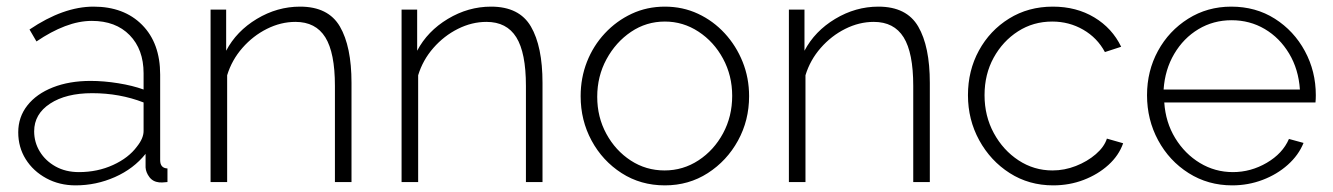

<svg xmlns="http://www.w3.org/2000/svg" viewBox="-20 -549 4020 579"><path d="M35 -150Q35 -196 62.5 -231Q90 -266 139.5 -285.5Q189 -305 253 -305Q293 -305 336.5 -298Q380 -291 413 -279V-328Q413 -400 371 -443Q329 -486 257 -486Q218 -486 176 -470Q134 -454 90 -424L69 -460Q171 -529 262 -529Q354 -529 408.5 -474Q463 -419 463 -324V-66Q463 -42 485 -41V0Q466 2 460 1Q441 -1 430.5 -15Q420 -29 419 -44V-85Q383 -40 326.5 -15Q270 10 208 10Q159 10 119.5 -11.5Q80 -33 57.5 -69Q35 -105 35 -150ZM393 -107Q413 -132 413 -154V-240Q341 -268 258 -268Q179 -268 131 -236.5Q83 -205 83 -153Q83 -120 100 -92Q117 -64 147.5 -47Q178 -30 218 -30Q274 -30 321 -51.5Q368 -73 393 -107Z M1040 0H990V-290Q990 -390 961 -436.5Q932 -483 871 -483Q827 -483 785 -462Q743 -441 711 -404.5Q679 -368 665 -322V0H615V-520H662V-396Q693 -455 754.5 -492Q816 -529 885 -529Q970 -529 1005 -469Q1040 -409 1040 -299Z M1616 0H1566V-290Q1566 -390 1537 -436.5Q1508 -483 1447 -483Q1403 -483 1361 -462Q1319 -441 1287 -404.5Q1255 -368 1241 -322V0H1191V-520H1238V-396Q1269 -455 1330.5 -492Q1392 -529 1461 -529Q1546 -529 1581 -469Q1616 -409 1616 -299Z M1985 10Q1912 10 1854.5 -27Q1797 -64 1764 -125Q1731 -186 1731 -259Q1731 -314 1750 -362.5Q1769 -411 1804 -448.5Q1839 -486 1885 -507.5Q1931 -529 1985 -529Q2039 -529 2085 -507.5Q2131 -486 2165.5 -448.5Q2200 -411 2219.5 -362.5Q2239 -314 2239 -259Q2239 -186 2205.5 -125Q2172 -64 2114.5 -27Q2057 10 1985 10ZM1781 -257Q1781 -196 1808.5 -145.5Q1836 -95 1882 -65Q1928 -35 1984 -35Q2040 -35 2086.5 -65.5Q2133 -96 2160.5 -147Q2188 -198 2188 -260Q2188 -321 2160.5 -372Q2133 -423 2086.5 -453.5Q2040 -484 1985 -484Q1929 -484 1883 -453Q1837 -422 1809 -370.5Q1781 -319 1781 -257Z M2784 0H2734V-290Q2734 -390 2705 -436.5Q2676 -483 2615 -483Q2571 -483 2529 -462Q2487 -441 2455 -404.5Q2423 -368 2409 -322V0H2359V-520H2406V-396Q2437 -455 2498.5 -492Q2560 -529 2629 -529Q2714 -529 2749 -469Q2784 -409 2784 -299Z M3156 10Q3083 10 3025 -27Q2967 -64 2933 -126Q2899 -188 2899 -262Q2899 -336 2932 -396.5Q2965 -457 3023 -493Q3081 -529 3155 -529Q3226 -529 3280 -496.5Q3334 -464 3361 -408L3312 -392Q3289 -435 3246.5 -459.5Q3204 -484 3153 -484Q3096 -484 3050 -454.5Q3004 -425 2976.5 -375Q2949 -325 2949 -262Q2949 -199 2977 -147.5Q3005 -96 3051.5 -65.5Q3098 -35 3154 -35Q3190 -35 3224.5 -48.5Q3259 -62 3284.5 -84Q3310 -106 3318 -131L3367 -117Q3354 -80 3322.5 -51.5Q3291 -23 3248 -6.5Q3205 10 3156 10Z M3696 10Q3623 10 3564.5 -27Q3506 -64 3472.5 -126Q3439 -188 3439 -262Q3439 -335 3472 -395.5Q3505 -456 3563 -492.5Q3621 -529 3693 -529Q3767 -529 3824.5 -492.5Q3882 -456 3915 -395Q3948 -334 3948 -262Q3948 -250 3947 -240H3491Q3495 -180 3524 -132.5Q3553 -85 3598.5 -57.5Q3644 -30 3698 -30Q3752 -30 3800 -58Q3848 -86 3867 -130L3911 -118Q3896 -81 3863.5 -52Q3831 -23 3787.5 -6.5Q3744 10 3696 10ZM3489 -279H3900Q3896 -340 3867.5 -387.5Q3839 -435 3794 -461.5Q3749 -488 3694 -488Q3639 -488 3594 -461Q3549 -434 3521 -386.5Q3493 -339 3489 -279Z"/></svg>

Font: Raleway Light
Style: Regular
Weight: 300
Designer: Matt McInerney, Pablo Impallari, Rodrigo Fuenzalida
Foundry: Matt McInerney, Pablo Impallari, Rodrigo Fuenzalida
Version: Version 4.026